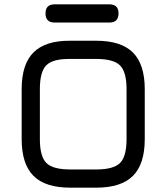

<svg xmlns="http://www.w3.org/2000/svg" viewBox="-20 -866 768 886"><path d="M232 -762Q190 -762 190 -804Q190 -846 232 -846H485Q527 -846 527 -804Q527 -762 485 -762ZM304 0Q189 0 134.5 -54.5Q80 -109 80 -224V-455Q80 -570 135 -624.5Q190 -679 304 -678H424Q539 -678 593.5 -623.5Q648 -569 648 -454V-224Q648 -109 593.5 -54.5Q539 0 424 0ZM164 -224Q164 -144 194 -114Q224 -84 304 -84H424Q504 -84 534 -114Q564 -144 564 -224V-454Q564 -534 534 -564Q504 -594 424 -594H304Q224 -595 194 -565Q164 -535 164 -455Z"/></svg>

Font: Jura
Style: Bold
Weight: 700
Designer: Daniel Johnson, Alexei Vanyashin
Foundry: Daniel Johnson
Version: Version 5.103